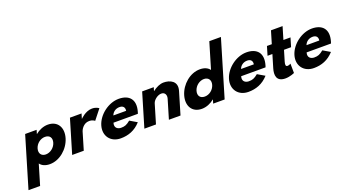

<svg xmlns="http://www.w3.org/2000/svg" viewBox="-89 -1675 4959 2751"><g transform="rotate(-20 2390.5 -300.0)"><path d="M736.5 -257C781.2 -407 712.2 -528 562.2 -528C492.2 -528 423 -497 372.5 -455H370.5L387.8 -513H212.8L-17.4 260H159.6L251.6 -49C281.4 -8 331.5 15 400.5 15C550.5 15 691.9 -107 736.5 -257ZM548.5 -257C527.4 -186 459.5 -136 392.5 -136C326.5 -136 288.4 -186 309.5 -257C330.4 -327 395.3 -377 464.3 -377C536.3 -377 569.4 -327 548.5 -257Z M743 0H920L1000.4 -270C1004.3 -283 1044.4 -374 1136.4 -374C1195.4 -374 1220 -346 1220 -346L1338.7 -496C1338.7 -496 1302.2 -528 1236.2 -528C1135.2 -528 1052.7 -439 1052.7 -439H1050.7L1072.8 -513H895.8Z M1829.1 -232C1831.9 -238 1835.1 -249 1837.2 -256C1890.8 -436 1799.2 -528 1643.2 -528C1488.2 -528 1324.9 -406 1280.2 -256C1235.9 -107 1326.5 15 1481.5 15C1595.5 15 1700.6 -22 1787.4 -119L1678.5 -183C1621.8 -137 1593.5 -126 1536.5 -126C1491.5 -126 1433.6 -153 1457.1 -232ZM1491.3 -330C1508.3 -377 1553 -413 1614 -413C1666 -413 1694.3 -384 1686.3 -330Z M1844 0H2021L2107.4 -290C2122.5 -341 2189.1 -390 2242.1 -390C2299.1 -390 2319.5 -341 2304.4 -290L2218 0H2395L2495.6 -338C2538.2 -481 2421.2 -528 2327.2 -528C2271.2 -528 2211.6 -499 2159.7 -459H2157.7L2173.8 -513H1996.8Z M2544.2 -256C2499.6 -106 2568.5 15 2718.5 15C2788.5 15 2857.8 -16 2908.3 -58H2910.3L2893 0H3068L3324.1 -860H3147.1L3029.2 -464C2999.4 -505 2949.2 -528 2880.2 -528C2730.2 -528 2588.9 -406 2544.2 -256ZM2732.2 -256C2753.4 -327 2821.3 -377 2888.3 -377C2954.3 -377 2992.4 -327 2971.2 -256C2950.4 -186 2885.5 -136 2816.5 -136C2744.5 -136 2711.4 -186 2732.2 -256Z M3776.1 -232C3778.9 -238 3782.1 -249 3784.2 -256C3837.8 -436 3746.2 -528 3590.2 -528C3435.2 -528 3271.9 -406 3227.2 -256C3182.9 -107 3273.5 15 3428.5 15C3542.5 15 3647.6 -22 3734.4 -119L3625.5 -183C3568.8 -137 3540.5 -126 3483.5 -126C3438.5 -126 3380.6 -153 3404.1 -232ZM3438.3 -330C3455.3 -377 3500 -413 3561 -413C3613 -413 3641.3 -384 3633.3 -330Z M3973.8 -513H3899.8L3859.6 -378H3933.6L3874.9 -181C3847.8 -90 3850.5 15 3991.5 15C4064.5 15 4131.1 -17 4131.1 -17L4129.6 -160C4129.6 -160 4103.9 -144 4080.9 -144C4052.9 -144 4047.7 -167 4062 -215L4110.6 -378H4218.6L4258.8 -513H4150.8L4207.6 -704H4030.6Z M4774.1 -232C4776.9 -238 4780.1 -249 4782.2 -256C4835.8 -436 4744.2 -528 4588.2 -528C4433.2 -528 4269.9 -406 4225.2 -256C4180.9 -107 4271.5 15 4426.5 15C4540.5 15 4645.6 -22 4732.4 -119L4623.5 -183C4566.8 -137 4538.5 -126 4481.5 -126C4436.5 -126 4378.6 -153 4402.1 -232ZM4436.3 -330C4453.3 -377 4498 -413 4559 -413C4611 -413 4639.3 -384 4631.3 -330Z"/></g></svg>

Font: Hussar
Style: BdOblThree
Weight: 700
Foundry: Cannot Into Space Fonts
Version: Version 2.00